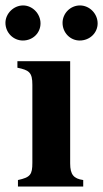

<svg xmlns="http://www.w3.org/2000/svg" viewBox="-50 -686 379 706"><path d="M244 -666C209 -666 180 -637 180 -602C180 -566 208 -537 243 -537C280 -537 309 -565 309 -600C309 -636 279 -666 244 -666ZM35 -666C0 -666 -30 -636 -30 -602C-30 -566 -1 -537 34 -537C71 -537 99 -565 99 -600C99 -636 69 -666 35 -666ZM208 -461H14V-437C58 -428 69 -419 69 -374V-88C69 -44 62 -34 16 -24V0H256V-24C221 -29 208 -44 208 -85Z"/></svg>

Font: XITS Math
Style: Bold
Weight: 700
Designer: MicroPress Inc., with final additions and corrections provided by Coen Hoffman, Elsevier (retired)
Version: Version 1.302